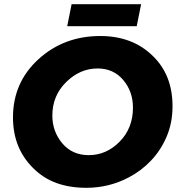

<svg xmlns="http://www.w3.org/2000/svg" viewBox="-20 -884 851 917"><path d="M392 13Q313 13 250 -9.8Q187 -32.5 137.5 -82Q42 -177 42 -323Q42 -490 163.5 -601Q285 -712 459 -712Q611 -712 707.5 -619Q804 -527.5 804 -377Q804 -297.5 776 -231.8Q748 -166 701 -116.8Q654 -67.5 595.5 -37Q501 13 392 13ZM404 -143Q488 -143 551.5 -207.5Q615 -272 615 -370Q615 -447 568.5 -502Q522 -557 446 -557Q362 -557 296 -492Q230 -427 230 -332Q230 -256 277.5 -199.5Q325 -143 404 -143ZM633 -759H301L322 -864H654Z"/></svg>

Font: Argentum Novus
Style: Bold Italic
Weight: 700
Designer: Julieta Ulanovsky (font) & Cristiano Sobral (main changes)
Foundry: Julieta Ulanovsky (font) & Cristiano Sobral (main changes)
Version: Version 3.00;November 27, 2020;FontCreator 13.0.0.2655 64-bi